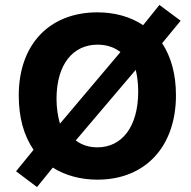

<svg xmlns="http://www.w3.org/2000/svg" viewBox="-20 -716 774 778"><path d="M540 -345C540 -201 473 -119 375 -119C341 -119 312 -128 287 -147L530 -433C536 -409 540 -377 540 -345ZM209 -315C209 -457 277 -535 375 -535C412 -535 442 -525 468 -505L223 -215C215 -242 209 -278 209 -315ZM626 -696 560 -614C509 -648 445 -666 375 -666C181 -666 56 -537 56 -329C56 -241 76 -167 116 -109L45 -22L130 42L194 -37C244 -5 307 12 375 12C568 12 693 -121 693 -330C693 -414 674 -484 637 -541L712 -632Z"/></svg>

Font: Falling Sky
Style: Bd+
Weight: 400
Designer: Paul D. Hunt
Foundry: Adobe Systems Incorporated
Version: Version 1.02